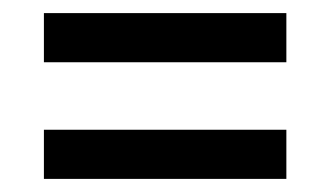

<svg xmlns="http://www.w3.org/2000/svg" viewBox="-20 -366 504 293"><path d="M417 -271H47V-346H417ZM417 -93H47V-168H417Z"/></svg>

Font: Buenard
Style: Regular
Weight: 400
Version: Version 2.000